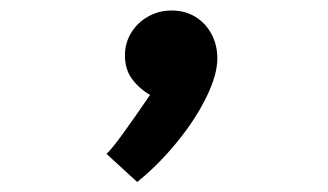

<svg xmlns="http://www.w3.org/2000/svg" viewBox="-20 -178 640 375"><path d="M273 7.5Q250 -6.5 237 -25Q224 -43.5 224 -70Q224 -94 236.2 -114Q248.5 -134 269.5 -145.8Q290.5 -157.5 315 -157.5Q341.5 -157.5 361.8 -145Q382 -132.5 393.2 -111.2Q404.5 -90 404.5 -64Q404.5 -32 383.2 11.5Q362 55 326 99.2Q290 143.5 248 177.5L188 122.5Q197 115 221 81.8Q245 48.5 273 7.5Z"/></svg>

Font: JuliaMono Black
Style: Regular
Weight: 900
Monospace: yes
Designer: cormullion
Foundry: corm
Version: Version 0.054; ttfautohint (v1.8.4)